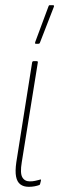

<svg xmlns="http://www.w3.org/2000/svg" viewBox="-20 -715 228 741"><path d="M91 6Q71 6 58.5 -3.5Q46 -13 42 -33.5Q38 -54 43 -89L104 -474Q105 -479 110 -479H121Q127 -479 126 -474L64 -89Q57 -47 66 -31Q75 -15 95 -15Q106 -15 115 -17Q124 -19 132 -21Q139 -25 138 -18L135 -6Q134 -2 132 -1Q124 2 113.5 4Q103 6 91 6ZM118 -546Q116 -546 115.5 -547.5Q115 -549 116 -553L167 -690Q168 -693 169 -694Q170 -695 173 -695H185Q187 -695 188 -693.5Q189 -692 188 -689L134 -550Q133 -546 127 -546Z"/></svg>

Font: Sofia Sans Extra Condensed Thin
Style: Italic
Weight: 250
Italic angle: -9°
Version: Version 4.100